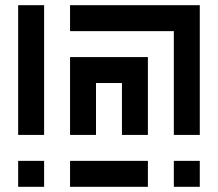

<svg xmlns="http://www.w3.org/2000/svg" viewBox="-20 -720 840 740"><path d="M150 -200V-700H50V-200ZM250 -700V-600H650V-200H750V-700ZM250 -500V-200H350V-400H450V-200H550V-500ZM150 0V-100H50V0ZM550 0V-100H250V0ZM750 0V-100H650V0Z"/></svg>

Font: Mourier
Style: Regular
Weight: 400
Designer: Eric Mourier
Foundry: Velvetyne Type Foundry
Version: Version 2.000;hotconv 1.0.109;makeotfexe 2.5.65596